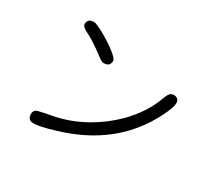

<svg xmlns="http://www.w3.org/2000/svg" viewBox="-143 -938 1285 1186"><g transform="rotate(30 500.0 -345.5)"><path d="M218.8 -710Q184.6 -710 176.8 -687.5Q173.8 -680.7 173.8 -670.9Q173.8 -651.4 211.9 -632.8Q261.7 -610.4 356.4 -539.1Q380.9 -519.5 396.5 -519.5Q418.9 -519.5 429.7 -530.3Q440.4 -541 440.4 -561.5Q440.4 -577.1 394 -612.8Q347.7 -648.4 291.5 -679.2Q235.4 -710 218.8 -710ZM886.7 -563.5Q879.9 -566.4 871.1 -566.4Q855.5 -566.4 843.8 -554.7Q833 -543 823.2 -515.6Q781.2 -395.5 677.7 -291Q602.5 -215.8 508.8 -162.1Q397.5 -99.6 283.2 -79.1Q224.6 -68.4 204.1 -63Q183.6 -57.6 180.7 -55.7Q164.1 -44.9 164.1 -23.4Q164.1 -2 174.8 8.8Q185.5 19.5 208 19.5Q249 19.5 347.7 -10.7Q719.7 -118.2 874 -428.7Q909.2 -500 909.2 -528.3Q909.2 -556.6 886.7 -563.5Z"/></g></svg>

Font: FakePearl
Style: Light
Weight: 350
Version: Version 1.2